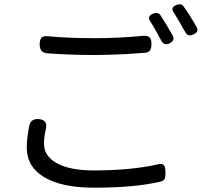

<svg xmlns="http://www.w3.org/2000/svg" viewBox="-20 -846 935 890"><path d="M416 24Q267 24 186 -24Q104 -72 104 -163Q104 -203 116 -265Q124 -297 160 -294Q204 -290 192 -245Q184 -210 184 -180Q184 -123 241 -91Q301 -56 414 -56Q587 -56 711 -84Q733 -90 741 -79Q747 -70 747 -44Q747 -25 744 -18Q739 -8 724 -4Q605 24 416 24ZM420 -591Q307 -591 198 -599Q164 -602 164 -639Q164 -662 172 -671Q180 -680 201 -678Q296 -669 420 -669Q527 -669 646 -680Q666 -681 674 -672Q682 -663 682 -641Q682 -621 674.5 -611.5Q667 -602 648 -601Q614 -599 560 -595Q470 -591 420 -591ZM728 -657Q724 -664 715.5 -679.5Q707 -695 703 -703Q692 -722 678 -745Q659 -771 690 -783Q712 -792 724 -775Q746 -742 780 -682Q793 -659 766 -645Q741 -633 728 -657ZM838 -699Q836 -702 833 -707Q819 -732 812 -744Q806 -754 794 -774Q789 -781 787 -785Q767 -811 798 -823Q820 -832 832 -815Q860 -776 891 -721Q904 -698 876 -686Q850 -674 838 -699Z"/></svg>

Font: GenSenRounded TW R
Style: Regular
Weight: 400
Version: Version 1.501;PS 1;hotconv 16.6.51;makeotf.lib2.5.65220